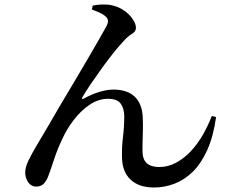

<svg xmlns="http://www.w3.org/2000/svg" viewBox="-20 -797 1040 853"><path d="M665 36Q597 36 560 1Q523 -34 522 -98Q521 -146 526.5 -190Q532 -234 532 -281Q532 -313 517 -335.5Q502 -358 460 -358Q417 -358 378 -331.5Q339 -305 307.5 -264Q276 -223 256 -178Q235 -134 221 -91Q207 -48 195 -16Q188 4 175.5 18Q163 32 141 32Q126 32 115 23Q104 14 98 -0.5Q92 -15 92 -31Q92 -54 106.5 -84Q121 -114 144 -152.5Q167 -191 194 -237Q216 -276 246 -326.5Q276 -377 308 -430.5Q340 -484 369 -534Q398 -584 420 -622Q442 -660 452 -679Q461 -695 459.5 -706Q458 -717 449 -724Q438 -734 420 -742Q402 -750 388 -755L392 -772Q409 -776 432 -777Q455 -778 470 -775Q503 -769 528.5 -752Q554 -735 569 -713Q584 -691 584 -673Q584 -657 565.5 -646Q547 -635 527 -612Q509 -593 484.5 -562.5Q460 -532 434 -496Q408 -460 384.5 -425.5Q361 -391 346 -365Q343 -360 344.5 -358Q346 -356 352 -359Q389 -379 422.5 -389Q456 -399 483 -399Q545 -399 578 -368Q611 -337 614 -278Q616 -243 614.5 -205Q613 -167 613 -128Q613 -89 632 -72Q651 -55 687 -55Q727 -55 763 -74.5Q799 -94 829 -126.5Q859 -159 882 -199.5Q905 -240 921 -282L940 -277Q928 -191 901 -131Q874 -71 837 -34.5Q800 2 755.5 19Q711 36 665 36Z"/></svg>

Font: Noto Serif HK ExtraLight SemiBold
Style: Regular
Weight: 600
Version: Version 2.002-H1;hotconv 1.1.0;makeotfexe 2.6.0